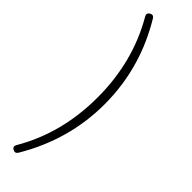

<svg xmlns="http://www.w3.org/2000/svg" viewBox="-333 -798 981 981"><g transform="rotate(45 157.5 -308.0)"><path d="M56 185Q37 176 48 157Q169 -49 169 -308Q169 -566 48 -773Q38 -790 56 -801Q73 -810 83 -794Q148 -685 180 -577Q219 -448 219 -308Q219 -52 83 177Q72 194 56 185Z"/></g></svg>

Font: GenSenRounded TW L
Style: Regular
Weight: 300
Version: Version 1.501;PS 1;hotconv 16.6.51;makeotf.lib2.5.65220